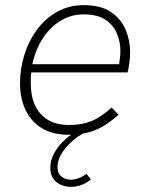

<svg xmlns="http://www.w3.org/2000/svg" viewBox="-20 -519 580 748"><path d="M247 6Q186 6 144 -19Q102 -44 80 -89.5Q58 -135 58 -194Q58 -250 74.5 -304Q91 -358 123 -402Q155 -446 201.5 -472.5Q248 -499 306 -499Q373 -499 412.5 -472Q452 -445 469.5 -403Q487 -361 487 -316Q487 -296 484 -273.5Q481 -251 477 -237H102Q100 -226 100 -215Q100 -204 100 -194Q100 -117 139 -74.5Q178 -32 249 -32Q298 -32 335.5 -47Q373 -62 415 -100L442 -72Q395 -30 351 -12Q307 6 247 6ZM443 -261Q445 -276 447 -291Q449 -306 449 -322Q449 -356 435.5 -388.5Q422 -421 391 -442Q360 -463 306 -463Q256 -463 215 -437.5Q174 -412 146 -368.5Q118 -325 106 -269H456ZM257 209Q223 209 199.5 190Q176 171 176 135Q176 106 189.5 80.5Q203 55 225 33Q247 11 271 -3L305 0Q285 11 267 26Q249 41 235 58Q221 75 212.5 93.5Q204 112 204 132Q204 157 219.5 169Q235 181 255 181Q270 181 286.5 175Q303 169 317 158L334 180Q316 195 296 202Q276 209 257 209Z"/></svg>

Font: Hanken Grotesk ExtraLight
Style: Italic
Weight: 250
Italic angle: -8°
Designer: Alfredo Marco Pradil
Foundry: Hanken Design Co.
Version: Version 3.013